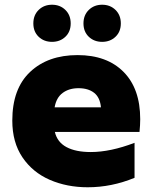

<svg xmlns="http://www.w3.org/2000/svg" viewBox="-20 -783 646 812"><path d="M32 -273Q32 -408 107.5 -479Q183 -550 308 -550Q432 -550 502.5 -479Q573 -408 573 -279Q573 -254 570 -225H212Q222 -182 261 -161Q300 -140 364 -140Q447 -140 549 -179V-31Q452 9 351 9Q263 9 190.5 -22.5Q118 -54 75 -117.5Q32 -181 32 -273ZM312 -410Q272 -410 245 -390Q218 -370 211 -329H407Q403 -371 378 -390.5Q353 -410 312 -410ZM333 -684Q333 -719 355.5 -741Q378 -763 412 -763Q446 -763 468.5 -741Q491 -719 491 -684Q491 -649 468.5 -627.5Q446 -606 412 -606Q378 -606 355.5 -627.5Q333 -649 333 -684ZM121 -684Q121 -719 143.5 -741Q166 -763 200 -763Q234 -763 256.5 -741Q279 -719 279 -684Q279 -649 256.5 -627.5Q234 -606 200 -606Q166 -606 143.5 -627.5Q121 -649 121 -684Z"/></svg>

Font: Chess Sans ExtraBold
Style: Regular
Weight: 800
Designer: Wolf Bōese
Foundry: Wolf Bōese
Version: Version 7.223